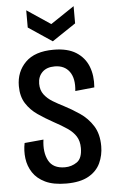

<svg xmlns="http://www.w3.org/2000/svg" viewBox="-60 -924 589 977"><g transform="rotate(-5 234.5 -436.0)"><path d="M239 12Q173 12 131.5 -8Q90 -28 68.5 -61Q47 -94 42 -133.5Q37 -173 45 -212L142 -221Q133 -157 155.5 -114Q178 -71 239 -71Q273 -71 300.5 -90Q328 -109 328 -162Q328 -197 313 -221Q298 -245 269.5 -264.5Q241 -284 200 -306Q160 -328 123.5 -353Q87 -378 64 -414Q41 -450 41 -503Q41 -576 89 -624Q137 -672 233 -672Q304 -672 347.5 -644.5Q391 -617 409.5 -570Q428 -523 423 -463L325 -453Q332 -517 306.5 -552Q281 -587 231 -587Q190 -587 167.5 -564.5Q145 -542 145 -506Q145 -473 162 -450.5Q179 -428 205.5 -412Q232 -396 260 -382Q299 -362 339 -335Q379 -308 405.5 -266.5Q432 -225 432 -162Q432 -116 413.5 -76Q395 -36 352.5 -12Q310 12 239 12ZM112 -884 233 -803 354 -884V-796L233 -715L112 -796Z"/></g></svg>

Font: Bricolage Grotesque 12pt Condensed Medium
Style: Regular
Weight: 500
Width: 3
Designer: Mathieu Triay
Foundry: Atelier Triay
Version: Version 1.001; ttfautohint (v1.8.4.7-5d5b);gftools[0.9.33.de